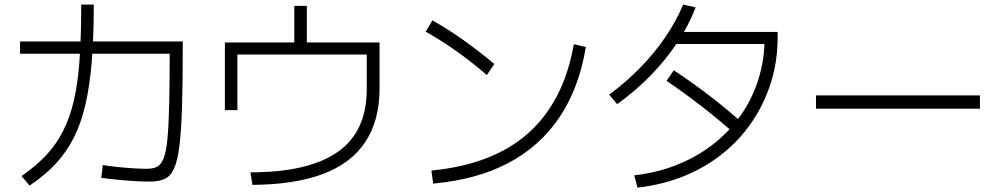

<svg xmlns="http://www.w3.org/2000/svg" viewBox="-20 -836 4440 851"><path d="M428.9 -47.8 435.6 -104.4Q461.1 -100 498.3 -96.1Q535.6 -92.2 571.1 -90Q606.7 -87.8 630 -87.8Q657.8 -87.8 675.6 -96.7Q693.3 -105.6 705 -133.9Q716.7 -162.2 722.2 -221.1Q727.8 -280 730 -378.9Q732.2 -477.8 732.2 -628.9L761.1 -597.8H68.9V-652.2H790V-624.4Q790 -465.6 786.7 -359.4Q783.3 -253.3 775 -187.8Q766.7 -122.2 751.1 -88.3Q735.6 -54.4 709.4 -42.8Q683.3 -31.1 644.4 -31.1Q616.7 -31.1 578.9 -33.3Q541.1 -35.6 501.1 -39.4Q461.1 -43.3 428.9 -47.8ZM75.6 -55.6Q137.8 -98.9 182.8 -146.1Q227.8 -193.3 258.9 -253.9Q290 -314.4 307.8 -392.2Q325.6 -470 332.8 -573.3Q340 -676.7 340 -815.6H395.6Q395.6 -673.3 386.7 -563.9Q377.8 -454.4 358.3 -371.1Q338.9 -287.8 306.1 -223.9Q273.3 -160 225.6 -108.9Q177.8 -57.8 111.1 -13.3Z M1090 -72.2Q1222.2 -72.2 1318.9 -95.6Q1415.6 -118.9 1479.4 -164.4Q1543.3 -210 1574.4 -279.4Q1605.6 -348.9 1605.6 -442.2V-594.4H1032.2V-347.8H976.7V-647.8H1284.4V-810H1340V-647.8H1662.2V-442.2Q1662.2 -302.2 1599.4 -207.2Q1536.7 -112.2 1411.7 -65Q1286.7 -17.8 1098.9 -16.7Z M1892.2 -80Q2027.8 -93.3 2135 -134.4Q2242.2 -175.6 2320.6 -245Q2398.9 -314.4 2450 -413.3Q2501.1 -512.2 2523.3 -640L2576.7 -627.8Q2546.7 -445.6 2460 -316.7Q2373.3 -187.8 2233.9 -113.9Q2094.4 -40 1900 -22.2ZM2137.8 -503.3Q2071.1 -561.1 2004.4 -608.3Q1937.8 -655.6 1866.7 -695.6L1896.7 -745.6Q1967.8 -705.6 2035.6 -657.2Q2103.3 -608.9 2171.1 -552.2Z M2791.1 -58.9Q2891.1 -70 2979.4 -105Q3067.8 -140 3139.4 -195.6Q3211.1 -251.1 3262.8 -324.4Q3314.4 -397.8 3341.7 -485Q3368.9 -572.2 3368.9 -668.9L3394.4 -641.1H2957.8V-694.4H3426.7V-668.9Q3426.7 -564.4 3396.7 -469.4Q3366.7 -374.4 3311.7 -293.9Q3256.7 -213.3 3180 -152.8Q3103.3 -92.2 3008.9 -54.4Q2914.4 -16.7 2805.6 -4.4ZM2680 -416.7Q2754.4 -471.1 2818.3 -536.7Q2882.2 -602.2 2930.6 -673.9Q2978.9 -745.6 3007.8 -815.6L3063.3 -803.3Q3033.3 -724.4 2982.8 -648.3Q2932.2 -572.2 2865.6 -503.3Q2798.9 -434.4 2715.6 -374.4ZM3242.2 -237.8Q3167.8 -304.4 3091.1 -363.9Q3014.4 -423.3 2934.4 -477.8L2966.7 -524.4Q3052.2 -467.8 3130 -407.8Q3207.8 -347.8 3277.8 -284.4Z M3596.7 -354.4V-413.3H4323.3V-354.4Z"/></svg>

Font: Paperlogy 3 Light
Style: Regular
Weight: 300
Designer: redesigned by Lee Juim, glyphs from Gmarket Sans & Montserrat
Foundry: PT&
Version: Version 1.001